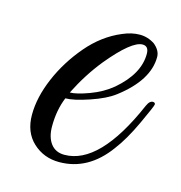

<svg xmlns="http://www.w3.org/2000/svg" viewBox="-66 -416 452 480"><g transform="rotate(15 160.5 -176.0)"><path d="M101 -154Q87 -120 87 -78Q87 -50 99.5 -33.5Q112 -17 135 -17Q226 -17 300 -188Q307 -204 317 -202Q321 -201 321 -197Q321 -193 298.5 -144.5Q276 -96 253 -66Q202 4 127 4Q87 4 59 -22Q31 -48 31 -93Q31 -138 52.5 -188.5Q74 -239 111 -282.5Q148 -326 196 -346Q219 -356 240 -356Q261 -356 279 -344Q296 -330 296 -313Q296 -253 224 -198Q202 -181 162 -167.5Q122 -154 101 -154ZM269 -314Q269 -334 253 -334Q225 -334 168 -265Q134 -223 108 -171Q125 -171 157.5 -183Q190 -195 214 -215Q269 -262 269 -314Z"/></g></svg>

Font: Great Vibes
Style: Regular
Weight: 400
Designer: Robert E. Leuschke
Foundry: Robert E. Leuschke
Version: Version 1.001